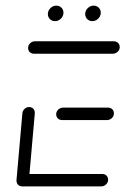

<svg xmlns="http://www.w3.org/2000/svg" viewBox="-20 -666 448 686"><path d="M38.9 -22.2 60 -261.5Q60.4 -267.4 63.9 -272.6Q67.4 -277.8 72.8 -280.7Q78.1 -283.7 84.1 -283.7Q90 -283.7 95 -280.7Q100 -277.8 102.4 -272.6Q104.8 -267.4 104.4 -261.5L83.3 -22.2ZM366.3 -22.2Q365.9 -16.3 362.4 -11.1Q358.9 -5.9 353.5 -3Q348.1 0 342.2 0H59.3Q53.3 0 48.3 -3Q43.3 -5.9 40.9 -11.1Q38.5 -16.3 38.9 -22.2Q39.3 -28.1 42.8 -33.3Q46.3 -38.5 51.7 -41.5Q57 -44.4 63 -44.4H345.9Q351.9 -44.4 356.9 -41.5Q361.9 -38.5 364.3 -33.3Q366.7 -28.1 366.3 -22.2ZM180.7 -259.3Q181.1 -265.2 184.6 -270.4Q188.1 -275.6 193.5 -278.5Q198.9 -281.5 204.8 -281.5H366.7Q372.6 -281.5 377.6 -278.5Q382.6 -275.6 385 -270.4Q387.4 -265.2 387 -259.3Q386.7 -253.3 383.1 -248.1Q379.6 -243 374.3 -240Q368.9 -237 363 -237H201.1Q195.2 -237 190.2 -240Q185.2 -243 182.8 -248.1Q180.4 -253.3 180.7 -259.3ZM80.4 -496.3Q80.7 -502.2 84.3 -507.4Q87.8 -512.6 93.1 -515.6Q98.5 -518.5 104.4 -518.5H387.4Q393.3 -518.5 398.3 -515.6Q403.3 -512.6 405.7 -507.4Q408.1 -502.2 407.8 -496.3Q407.4 -490.4 403.9 -485.2Q400.4 -480 395 -477Q389.6 -474.1 383.7 -474.1H100.7Q94.8 -474.1 89.8 -477Q84.8 -480 82.4 -485.2Q80 -490.4 80.4 -496.3ZM284.4 -618.1Q285.6 -629.6 294.4 -637.8Q303.3 -645.9 314.8 -645.9Q322.2 -645.9 328.3 -642.2Q334.4 -638.5 337.6 -632Q340.7 -625.6 340 -618.1Q338.9 -606.7 330 -598.5Q321.1 -590.4 309.6 -590.4Q302.2 -590.4 296.1 -594.1Q290 -597.8 286.9 -604.3Q283.7 -610.7 284.4 -618.1ZM151.1 -618.1Q152.2 -629.6 161.1 -637.8Q170 -645.9 181.5 -645.9Q188.9 -645.9 195 -642.2Q201.1 -638.5 204.3 -632Q207.4 -625.6 206.7 -618.1Q205.6 -606.7 196.7 -598.5Q187.8 -590.4 176.3 -590.4Q168.9 -590.4 162.8 -594.1Q156.7 -597.8 153.5 -604.3Q150.4 -610.7 151.1 -618.1Z"/></svg>

Font: 26F Galaxy Sans Oblique
Style: Regular
Weight: 400
Italic angle: -5°
Designer: C₂₉H₂₅N₃O₅
Version: Version 1.200;FEAKit 1.0